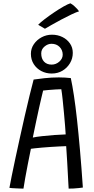

<svg xmlns="http://www.w3.org/2000/svg" viewBox="-20 -1134 566 1162"><path d="M122 7.5Q113.5 7.5 102 7Q90.5 6.5 78.2 6Q66 5.5 55.2 4.8Q44.5 4 37 3Q41.5 -22 50.8 -68.5Q60 -115 73 -175Q86 -235 100.5 -301.2Q115 -367.5 130 -433Q145 -498.5 158.8 -555.2Q172.5 -612 183.5 -652.5Q207 -656 249.2 -660.8Q291.5 -665.5 336 -665.5Q353.5 -665.5 372.5 -664.5Q391.5 -663.5 408.5 -661.5Q418 -617.5 427.5 -555.2Q437 -493 446 -410.8Q455 -328.5 464 -226Q473 -123.5 481.5 1Q471.5 2.5 456.2 4.2Q441 6 425.2 6.8Q409.5 7.5 395.5 7.5Q394.5 -7 393.2 -32.2Q392 -57.5 390.2 -88.8Q388.5 -120 386.8 -151.2Q385 -182.5 383.2 -208.5Q381.5 -234.5 380.5 -249.5Q364.5 -249 340 -247.8Q315.5 -246.5 288 -244.8Q260.5 -243 235 -240.8Q209.5 -238.5 191 -236.5Q172.5 -234.5 167 -233.5Q157.5 -187.5 148.5 -141.2Q139.5 -95 132.5 -56Q125.5 -17 122 7.5ZM178.5 -301.5Q199 -306 234.5 -310Q270 -314 308.8 -316.8Q347.5 -319.5 377.5 -320.5Q376.5 -337.5 373.8 -373.2Q371 -409 367 -451.5Q363 -494 359 -532.5Q355 -571 351 -594Q338.5 -594 315.8 -592.5Q293 -591 271.5 -589.2Q250 -587.5 241 -586Q238 -574 231.8 -547.8Q225.5 -521.5 217 -483.5Q208.5 -445.5 198.8 -399.2Q189 -353 178.5 -301.5ZM293 -689Q258.5 -689 230 -704Q201.5 -719 184.2 -746Q167 -773 167 -808.5Q167 -840.5 185 -866.8Q203 -893 232 -908.5Q261 -924 294.5 -924Q329 -924 357.5 -910Q386 -896 403.2 -871.2Q420.5 -846.5 420.5 -814Q420.5 -780 403.5 -751.5Q386.5 -723 358 -706Q329.5 -689 293 -689ZM292.5 -743Q318.5 -743 339 -761Q359.5 -779 359.5 -803Q359.5 -830.5 340.8 -849.8Q322 -869 291.5 -869Q269 -869 249.2 -852.2Q229.5 -835.5 229.5 -811Q229.5 -779 246.5 -761Q263.5 -743 292.5 -743ZM406 -1114Q418 -1107.5 429 -1097.8Q440 -1088 448 -1079Q456 -1070 458.5 -1065.5Q443 -1061 413.2 -1047Q383.5 -1033 350.2 -1015.2Q317 -997.5 290 -982Q263 -966.5 252 -960L211 -984Q224 -998 250.5 -1018.2Q277 -1038.5 307.8 -1059.2Q338.5 -1080 365.2 -1095Q392 -1110 406 -1114Z"/></svg>

Font: Grandstander Thin Light
Style: Regular
Weight: 300
Version: Version 1.200